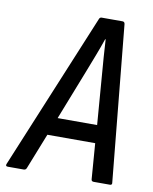

<svg xmlns="http://www.w3.org/2000/svg" viewBox="-106 -713 613 771"><g transform="rotate(10 201.0 -327.5)"><path d="M-21 0Q-32 0 -28 -10L235 -645Q238 -655 246 -655H331Q340 -655 341 -645L403 -10Q405 0 395 0H329Q319 0 319 -10L308 -154H113L56 -10Q53 0 44 0ZM222 -431 142 -227H303L287 -431Q284 -466 281.5 -501.5Q279 -537 277 -572H275Q263 -537 249.5 -502Q236 -467 222 -431Z"/></g></svg>

Font: Sofia Sans Condensed Medium
Style: Italic
Weight: 500
Italic angle: -9°
Designer: Botio Nikoltchev, Ani Petrova
Foundry: lettersoup
Version: Version 4.101; ttfautohint (v1.8.4.7-5d5b)